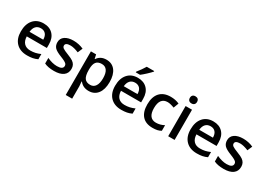

<svg xmlns="http://www.w3.org/2000/svg" viewBox="-4 -1751 4107 2975"><g transform="rotate(30 2049.5 -263.0)"><path d="M317.9 9.8Q191.9 9.8 120.8 -63.7Q49.8 -137.2 49.8 -266.1Q49.8 -398.4 115.7 -474.1Q181.6 -549.8 296.9 -549.8Q403.8 -549.8 465.8 -484.9Q527.8 -419.9 527.8 -306.2V-244.1H168Q170.4 -165.5 210.4 -123.3Q250.5 -81.1 323.2 -81.1Q371.1 -81.1 412.4 -90.1Q453.6 -99.1 501 -120.1V-26.9Q459 -6.8 416 1.5Q373 9.8 317.9 9.8ZM296.9 -462.9Q242.2 -462.9 209.2 -428.2Q176.3 -393.6 169.9 -327.1H415Q414.1 -394 382.8 -428.5Q351.6 -462.9 296.9 -462.9Z M1021 -153.8Q1021 -74.7 963.4 -32.5Q905.8 9.8 798.3 9.8Q690.4 9.8 625 -22.9V-122.1Q720.2 -78.1 802.2 -78.1Q908.2 -78.1 908.2 -142.1Q908.2 -162.6 896.5 -176.3Q884.8 -189.9 857.9 -204.6Q831.1 -219.2 783.2 -237.8Q689.9 -273.9 657 -310.1Q624 -346.2 624 -403.8Q624 -473.1 679.9 -511.5Q735.8 -549.8 832 -549.8Q927.2 -549.8 1012.2 -511.2L975.1 -424.8Q887.7 -460.9 828.1 -460.9Q737.3 -460.9 737.3 -409.2Q737.3 -383.8 761 -366.2Q784.7 -348.6 864.3 -317.9Q931.2 -292 961.4 -270.5Q991.7 -249 1006.3 -220.9Q1021 -192.9 1021 -153.8Z M1418.9 9.8Q1316.4 9.8 1259.8 -64H1252.9Q1259.8 4.4 1259.8 19V240.2H1145V-540H1237.8Q1241.7 -524.9 1253.9 -467.8H1259.8Q1313.5 -549.8 1420.9 -549.8Q1522 -549.8 1578.4 -476.6Q1634.8 -403.3 1634.8 -271Q1634.8 -138.7 1577.4 -64.5Q1520 9.8 1418.9 9.8ZM1391.1 -456.1Q1322.8 -456.1 1291.3 -416Q1259.8 -376 1259.8 -288.1V-271Q1259.8 -172.4 1291 -128.2Q1322.3 -84 1393.1 -84Q1452.6 -84 1484.9 -132.8Q1517.1 -181.6 1517.1 -272Q1517.1 -362.8 1485.1 -409.4Q1453.1 -456.1 1391.1 -456.1Z M2003.9 9.8Q1877.9 9.8 1806.9 -63.7Q1735.8 -137.2 1735.8 -266.1Q1735.8 -398.4 1801.8 -474.1Q1867.7 -549.8 1982.9 -549.8Q2089.8 -549.8 2151.9 -484.9Q2213.9 -419.9 2213.9 -306.2V-244.1H1854Q1856.4 -165.5 1896.5 -123.3Q1936.5 -81.1 2009.3 -81.1Q2057.1 -81.1 2098.4 -90.1Q2139.6 -99.1 2187 -120.1V-26.9Q2145 -6.8 2102.1 1.5Q2059.1 9.8 2003.9 9.8ZM1982.9 -462.9Q1928.2 -462.9 1895.3 -428.2Q1862.3 -393.6 1856 -327.1H2101.1Q2100.1 -394 2068.8 -428.5Q2037.6 -462.9 1982.9 -462.9ZM1909.7 -606V-618.2Q1937.5 -652.3 1967 -694.3Q1996.6 -736.3 2013.7 -766.1H2147V-755.9Q2121.6 -726.1 2071 -679Q2020.5 -631.8 1985.8 -606Z M2562 9.8Q2439.5 9.8 2375.7 -61.8Q2312 -133.3 2312 -267.1Q2312 -403.3 2378.7 -476.6Q2445.3 -549.8 2571.3 -549.8Q2656.7 -549.8 2725.1 -518.1L2690.4 -425.8Q2617.7 -454.1 2570.3 -454.1Q2430.2 -454.1 2430.2 -268.1Q2430.2 -177.2 2465.1 -131.6Q2500 -85.9 2567.4 -85.9Q2644 -85.9 2712.4 -124V-23.9Q2681.6 -5.9 2646.7 2Q2611.8 9.8 2562 9.8Z M2954.1 0H2839.4V-540H2954.1ZM2832.5 -683.1Q2832.5 -713.9 2849.4 -730.5Q2866.2 -747.1 2897.5 -747.1Q2927.7 -747.1 2944.6 -730.5Q2961.4 -713.9 2961.4 -683.1Q2961.4 -653.8 2944.6 -637Q2927.7 -620.1 2897.5 -620.1Q2866.2 -620.1 2849.4 -637Q2832.5 -653.8 2832.5 -683.1Z M3354 9.8Q3228 9.8 3157 -63.7Q3085.9 -137.2 3085.9 -266.1Q3085.9 -398.4 3151.9 -474.1Q3217.8 -549.8 3333 -549.8Q3439.9 -549.8 3502 -484.9Q3564 -419.9 3564 -306.2V-244.1H3204.1Q3206.5 -165.5 3246.6 -123.3Q3286.6 -81.1 3359.4 -81.1Q3407.2 -81.1 3448.5 -90.1Q3489.7 -99.1 3537.1 -120.1V-26.9Q3495.1 -6.8 3452.1 1.5Q3409.2 9.8 3354 9.8ZM3333 -462.9Q3278.3 -462.9 3245.4 -428.2Q3212.4 -393.6 3206.1 -327.1H3451.2Q3450.2 -394 3418.9 -428.5Q3387.7 -462.9 3333 -462.9Z M4057.1 -153.8Q4057.1 -74.7 3999.5 -32.5Q3941.9 9.8 3834.5 9.8Q3726.6 9.8 3661.1 -22.9V-122.1Q3756.3 -78.1 3838.4 -78.1Q3944.3 -78.1 3944.3 -142.1Q3944.3 -162.6 3932.6 -176.3Q3920.9 -189.9 3894 -204.6Q3867.2 -219.2 3819.3 -237.8Q3726.1 -273.9 3693.1 -310.1Q3660.2 -346.2 3660.2 -403.8Q3660.2 -473.1 3716.1 -511.5Q3772 -549.8 3868.2 -549.8Q3963.4 -549.8 4048.3 -511.2L4011.2 -424.8Q3923.8 -460.9 3864.3 -460.9Q3773.4 -460.9 3773.4 -409.2Q3773.4 -383.8 3797.1 -366.2Q3820.8 -348.6 3900.4 -317.9Q3967.3 -292 3997.6 -270.5Q4027.8 -249 4042.5 -220.9Q4057.1 -192.9 4057.1 -153.8Z"/></g></svg>

Font: f0_53748          
Style: Regular
Weight: 600
Foundry: Ascender Corporation
Version: Version 1.10